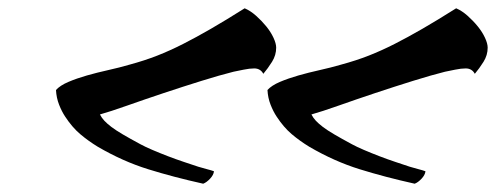

<svg xmlns="http://www.w3.org/2000/svg" viewBox="-20 -495 1196 463"><path d="M470 -52Q398 -68 337 -87Q276 -106 216 -141Q193 -155 173.5 -171.5Q154 -188 137 -214Q129 -226 122.5 -242.5Q116 -259 115 -278Q125 -289 145 -297.5Q165 -306 189.5 -313Q214 -320 241 -326Q268 -332 292 -339Q329 -349 359.5 -361Q390 -373 421.5 -389Q453 -405 488.5 -425.5Q524 -446 570 -475Q584 -469 597.5 -457Q611 -445 622 -431.5Q633 -418 639.5 -404Q646 -390 646 -380Q646 -362 636 -346Q626 -330 615 -317Q608 -330 593 -330Q582 -330 567.5 -327Q553 -324 543 -322Q511 -314 466 -300Q421 -286 374.5 -270.5Q328 -255 287 -240.5Q246 -226 221 -219Q225 -211 231.5 -204Q238 -197 248.5 -189Q259 -181 276 -171Q293 -161 319 -147Q330 -141 347.5 -133.5Q365 -126 384.5 -118.5Q404 -111 423.5 -104.5Q443 -98 458 -93Q464 -91 477.5 -87.5Q491 -84 496 -82Q495 -73 486.5 -64Q478 -55 470 -52ZM980 -52Q908 -68 847 -87Q786 -106 726 -141Q703 -155 683.5 -171.5Q664 -188 647 -214Q639 -226 632.5 -242.5Q626 -259 625 -278Q635 -289 655 -297.5Q675 -306 699.5 -313Q724 -320 751 -326Q778 -332 802 -339Q839 -349 869.5 -361Q900 -373 931.5 -389Q963 -405 998.5 -425.5Q1034 -446 1080 -475Q1094 -469 1107.5 -457Q1121 -445 1132 -431.5Q1143 -418 1149.5 -404Q1156 -390 1156 -380Q1156 -362 1146 -346Q1136 -330 1125 -317Q1118 -330 1103 -330Q1092 -330 1077.5 -327Q1063 -324 1053 -322Q1021 -314 976 -300Q931 -286 884.5 -270.5Q838 -255 797 -240.5Q756 -226 731 -219Q735 -211 741.5 -204Q748 -197 758.5 -189Q769 -181 786 -171Q803 -161 829 -147Q840 -141 857.5 -133.5Q875 -126 894.5 -118.5Q914 -111 933.5 -104.5Q953 -98 968 -93Q974 -91 987.5 -87.5Q1001 -84 1006 -82Q1005 -73 996.5 -64Q988 -55 980 -52Z"/></svg>

Font: Sweet Mavka Script
Style: Regular
Weight: 500
Designer: Pablo Impallari/Anastassiya Vishnevskaya
Foundry: Pablo Impallari/ Anastassiya Vishnevskaya
Version: Version 2.0/www.impallari.com/   behance.net/sweetcherry